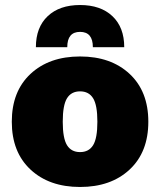

<svg xmlns="http://www.w3.org/2000/svg" viewBox="-20 -735 638 765"><path d="M475 -547H350Q350 -608 299 -608Q248 -608 248 -547H123Q123 -626 170 -670.5Q217 -715 299 -715Q381 -715 428 -670.5Q475 -626 475 -547ZM101.5 -440.5Q176 -510 299 -510Q422 -510 496.5 -440.5Q571 -371 571 -250Q571 -129 496.5 -59.5Q422 10 299 10Q176 10 101.5 -59.5Q27 -129 27 -250Q27 -371 101.5 -440.5ZM351 -343.5Q334 -371 299 -371Q264 -371 247 -343.5Q230 -316 230 -250Q230 -184 247 -156.5Q264 -129 299 -129Q334 -129 351 -156.5Q368 -184 368 -250Q368 -316 351 -343.5Z"/></svg>

Font: Elaine Sans ExtraBold
Style: Regular
Weight: 800
Designer: Wei Huang
Foundry: Wei Huang
Version: Version 2.001;December 24, 2019;FontCreator 12.0.0.2547 64-b